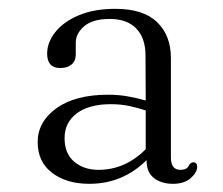

<svg xmlns="http://www.w3.org/2000/svg" viewBox="-20 -730 518 446"><path d="M89.5 -605.5Q89.5 -631.5 108.5 -655.5Q127.5 -679.5 163 -694.5Q198.5 -709.5 248 -709.5Q313 -709.5 345 -678.5Q377 -647.5 377 -595V-364Q377 -335.5 399 -335.5Q413.5 -335.5 418 -344.2Q422.5 -353 429 -353Q438 -353 438 -342.5Q438 -329.5 423 -316.2Q408 -303 382 -303Q354.5 -303 337.2 -316.8Q320 -330.5 320.5 -358Q265 -303 187.5 -303Q134.5 -303 101 -328.5Q67.5 -354 67.5 -400Q67.5 -447 111 -478.5Q154.5 -510 231.5 -510Q255.5 -510 277.5 -506Q299.5 -502 318.5 -496.5L318 -601Q318 -641.5 296.5 -663.8Q275 -686 235 -686Q195 -686 175.5 -669Q156 -652 156 -631V-603.5Q156 -588.5 146.2 -580.2Q136.5 -572 120 -572Q89.5 -572 89.5 -605.5ZM130 -409Q130 -373.5 152.2 -354.5Q174.5 -335.5 209 -335.5Q271 -335.5 318.5 -383.5V-473.5Q300 -479.5 280.2 -483.8Q260.5 -488 237.5 -488Q187 -488 158.5 -466.8Q130 -445.5 130 -409Z"/></svg>

Font: Fraunces 72pt S050 Light
Style: Regular
Weight: 300
Version: Version 1.000; ttfautohint (v1.8.3)